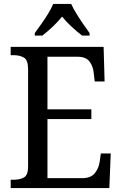

<svg xmlns="http://www.w3.org/2000/svg" viewBox="-20 -951 618 971"><path d="M34 0V-42H49Q80 -42 101 -53.5Q122 -65 122 -108V-601Q122 -648 100.5 -660Q79 -672 49 -672H34V-714H504L509 -539H459L454 -582Q451 -615 433 -639.5Q415 -664 373 -664H220V-398H442V-349H220V-50H395Q439 -50 459 -74.5Q479 -99 484 -132L490 -175H540L533 0ZM156 -784Q170 -803 188.5 -829Q207 -855 223.5 -882Q240 -909 249 -931H340Q350 -909 366.5 -882Q383 -855 401 -829Q419 -803 433 -784V-771H395Q369 -791 342 -816Q315 -841 294 -867Q273 -841 246.5 -816Q220 -791 194 -771H156Z"/></svg>

Font: Noto Serif Myanmar SemiCondensed
Style: Regular
Weight: 400
Width: 4
Designer: Ben Mitchell and the Monotype Design Team
Foundry: Monotype Imaging Inc.
Version: Version 2.106; ttfautohint (v1.8.4.7-5d5b)